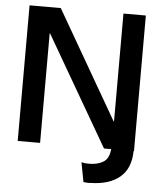

<svg xmlns="http://www.w3.org/2000/svg" viewBox="-57 -709 777 931"><g transform="rotate(5 332.0 -243.5)"><path d="M49 0V-660H201L504 -135H506V-660H615V0H613Q612 84 561.5 127Q511 170 421 172Q410 173 401.5 172.5Q393 172 384 171L366 76Q381 80 403 80Q445 80 472.5 63Q500 46 504 0H469L160 -533H158V0Z"/></g></svg>

Font: Bricolage Grotesque 48pt Medium
Style: Regular
Weight: 500
Designer: Mathieu Triay
Foundry: Atelier Triay
Version: Version 1.000; ttfautohint (v1.8.4.7-5d5b);gftools[0.9.32]